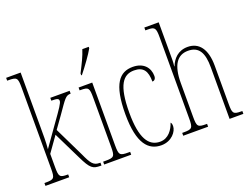

<svg xmlns="http://www.w3.org/2000/svg" viewBox="-115 -1012 1659 1269"><g transform="rotate(-20 714.0 -378.0)"><path d="M14 0H181V-20H178C122 -20 116 -26 116 -96V-188L192 -295L287 -101C331 -10 348 0 402 0H408V-20H401C359 -20 343 -43 311 -114L210 -322L268 -403C336 -500 343 -516 379 -516V-536H243V-516C285 -516 295 -512 295 -496C295 -481 277 -454 211 -362L112 -222C117 -266 116 -336 116 -373V-760H14V-740H21C82 -740 88 -734 88 -664V-96C88 -26 82 -20 21 -20H14Z M486 -619V-606H491C529 -653 578 -721 597 -756V-766H552C538 -721 516 -678 486 -619ZM427 0H617V-20H604C544 -20 538 -26 538 -96V-536H442V-516H448C506 -516 510 -508 510 -437V-96C510 -26 504 -20 443 -20H427Z M827 10C900 10 942 -46 942 -83C942 -98 939 -105 934 -110C919 -65 886 -15 827 -15C746 -15 700 -86 700 -264C700 -462 749 -517 824 -517C890 -517 914 -480 914 -406C926 -406 939 -414 939 -437C939 -495 900 -542 824 -542C732 -542 672 -479 672 -263C672 -55 738 10 827 10Z M983 0H1158V-20H1153C1093 -20 1087 -26 1087 -96V-333C1087 -459 1128 -517 1204 -517C1282 -517 1309 -462 1309 -364V0H1406V-20H1398C1342 -20 1337 -29 1337 -94V-364C1337 -482 1289 -542 1210 -542C1142 -542 1104 -498 1086 -451H1084C1086 -469 1087 -483 1087 -495V-760H986V-740H1002C1052 -740 1059 -731 1059 -664V-96C1059 -26 1053 -20 992 -20H983Z"/></g></svg>

Font: Noto Serif Lao ExtraCondensed Thin
Style: Regular
Weight: 100
Width: 2
Designer: Monotype Design Team
Foundry: Monotype Imaging Inc.
Version: Version 2.003